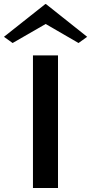

<svg xmlns="http://www.w3.org/2000/svg" viewBox="-96 -936 454 956"><path d="M68.1 0V-660H192.8V0ZM-33.2 -721.8 -76.3 -752.7 129.4 -915.6H133.1L338 -752.7L295 -721.8L131.4 -816.6Z"/></svg>

Font: Panamera Thin
Style: Regular
Weight: 100
Designer: Bastien Sozeau
Foundry: NBR — Bastien Sozeau
Version: Version 3.003;gftools[0.9.33]